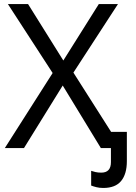

<svg xmlns="http://www.w3.org/2000/svg" viewBox="-20 -734 672 952"><path d="M492 198Q473 198 457.5 194Q442 190 432 186V113Q440 116 453 119Q466 122 482 122Q530 122 530 70V0H480L291 -310L99 0H4L241 -372L19 -714H119L294 -434L470 -714H565L344 -374L531 -80H609V65Q609 129 580.5 163.5Q552 198 492 198Z"/></svg>

Font: Noto IKEA Arabic
Style: Regular
Weight: 400
Designer: Monotype Design Team
Foundry: Monotype Imaging Inc.
Version: Version 1.200